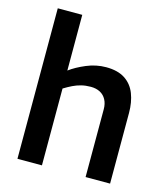

<svg xmlns="http://www.w3.org/2000/svg" viewBox="-113 -850 819 939"><g transform="rotate(15 296.5 -381.0)"><path d="M63 0V-762H187V-480Q219 -504 267.5 -524.5Q316 -545 367 -545Q426 -545 462.5 -521Q499 -497 515.5 -454.5Q532 -412 532 -358V0H408V-343Q408 -371 397 -391.5Q386 -412 366 -422.5Q346 -433 319 -433Q293 -433 271 -427.5Q249 -422 228.5 -412Q208 -402 187 -389V0Z"/></g></svg>

Font: Exo Thin SemiBold
Style: Regular
Weight: 600
Version: Version 2.000